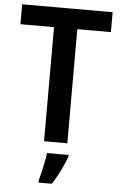

<svg xmlns="http://www.w3.org/2000/svg" viewBox="-61 -807 635 1019"><g transform="rotate(5 256.0 -297.5)"><path d="M318 -51H194V-659H15V-765H497V-659H318ZM330 20Q318 53 298 93.5Q278 134 255 170H184V158Q189 139 195.5 112.5Q202 86 207.5 58.5Q213 31 215 10H330Z"/></g></svg>

Font: Noto Sans Tamil UI SemiCondensed SemiBold
Style: Regular
Weight: 600
Width: 4
Designer: Jelle Bosma - Monotype Design Team
Foundry: Monotype Imaging Inc.
Version: Version 2.004; ttfautohint (v1.8.4.7-5d5b)